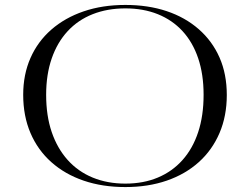

<svg xmlns="http://www.w3.org/2000/svg" viewBox="-20 -743 1013 778"><path d="M488 -723Q580 -723 655 -698Q730 -673 785 -625Q840 -577 869.5 -510Q899 -443 899 -358Q899 -273 869.5 -204Q840 -135 785.5 -86Q731 -37 655.5 -11Q580 15 488 15Q395 15 319 -11Q243 -37 188 -86Q133 -135 103.5 -204Q74 -273 74 -359Q74 -441 103.5 -508Q133 -575 188 -623Q243 -671 319 -697Q395 -723 488 -723ZM488 -709Q415 -709 355.5 -685.5Q296 -662 254 -616.5Q212 -571 189.5 -506Q167 -441 167 -359Q167 -274 189.5 -208Q212 -142 254 -95Q296 -48 355.5 -23.5Q415 1 488 1Q561 1 619.5 -23.5Q678 -48 719.5 -94.5Q761 -141 783 -207.5Q805 -274 805 -359Q805 -442 783 -507Q761 -572 719.5 -617Q678 -662 619.5 -685.5Q561 -709 488 -709Z"/></svg>

Font: Kalnia SemiExpanded Light
Style: Regular
Weight: 300
Width: 6
Designer: Frida Medrano
Foundry: Frida Medrano
Version: Version 1.105